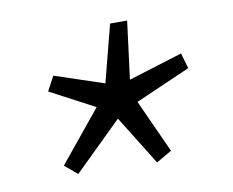

<svg xmlns="http://www.w3.org/2000/svg" viewBox="-57 -622 714 588"><g transform="rotate(-10 300.0 -328.0)"><path d="M143 -113 104 -146 234 -305 96 -378 120 -423 273 -372 319 -550H372L349 -370L517 -422L531 -374L360 -299L435 -134L387 -106L292 -259Z"/></g></svg>

Font: Source Code Pro Medium
Style: Italic
Weight: 500
Italic angle: -11°
Monospace: yes
Designer: Paul D. Hunt, Teo Tuominen
Foundry: Adobe Systems Incorporated
Version: Version 1.050;PS 1.000;hotconv 16.6.51;makeotf.lib2.5.65220